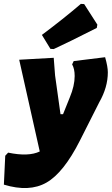

<svg xmlns="http://www.w3.org/2000/svg" viewBox="-68 -774 576 990"><path d="M349 -754 366 -753 434 -647 431 -630Q279 -553 209 -521L192 -522L148 -594Q259 -677 349 -754ZM209 -476 216 -385 244 -185H257L292 -272Q317 -332 317 -382Q317 -419 304 -442L312 -459L474 -479Q488 -430 488 -401Q488 -324 444 -247L344 -49Q260 117 171.5 167.5Q83 218 -48 178L-41 29L-26 13Q79 35 137 7L31 -466Z"/></svg>

Font: Alegreya Sans Black
Style: Italic
Weight: 900
Italic angle: -7°
Designer: Juan Pablo del Peral
Foundry: Huerta Tipografica
Version: Version 2.007